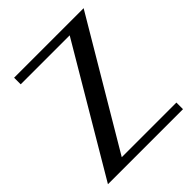

<svg xmlns="http://www.w3.org/2000/svg" viewBox="-199 -855 984 984"><g transform="rotate(-45 293.0 -363.0)"><path d="M566.4 -726.1 164.6 -47.9H560.5V0H16.6L417.5 -678.2H62.5V-726.1Z"/></g></svg>

Font: Federov2
Style: Regular
Weight: 400
Designer: Olexa M. Volochay | Cyreal.org
Foundry: Olexa M. Volochay | Cyreal.org
Version: Version 1.000